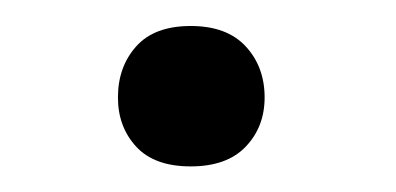

<svg xmlns="http://www.w3.org/2000/svg" viewBox="-20 -122 303 147"><path d="M70.3 -47.4Q70.3 -70.8 84.2 -86.4Q98.1 -102.1 126 -102.1Q153.8 -102.1 168.2 -86.4Q182.6 -70.8 182.6 -47.4Q182.6 -24.9 168.2 -9.8Q153.8 5.4 126 5.4Q98.1 5.4 84.2 -9.8Q70.3 -24.9 70.3 -47.4Z"/></svg>

Font: SteelSelectRoboto
Style: Roboto-Regular
Weight: 400
Designer: Google
Version: Version 2.137; 2017